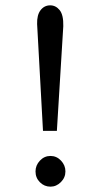

<svg xmlns="http://www.w3.org/2000/svg" viewBox="-20 -688 390 719"><path d="M141 -198 119 -598Q118 -632 132 -650Q146 -668 168 -668Q189 -668 203.5 -650Q218 -632 217 -590L193 -198ZM169 11Q146 11 129.5 -5.5Q113 -22 113 -46Q113 -69 129.5 -86.5Q146 -104 169 -104Q192 -104 208.5 -86.5Q225 -69 225 -46Q225 -23 208 -6Q191 11 169 11Z"/></svg>

Font: Inconsolata ExtraCondensed SemiBold
Style: Regular
Weight: 600
Width: 2
Monospace: yes
Designer: Raph Levien, Cyreal, Brenton Simpson
Foundry: Raph Levien, Cyreal, Google
Version: Version 3.001; ttfautohint (v1.8.2.53-6de2)